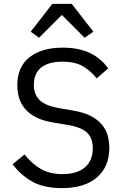

<svg xmlns="http://www.w3.org/2000/svg" viewBox="-20 -955 640 987"><path d="M298 12Q204 12 144 -22.5Q84 -57 45 -111L106 -161Q147 -110 192.5 -85Q238 -60 301 -60Q377 -60 417 -95Q457 -130 457 -193Q457 -244 428 -272.5Q399 -301 327 -313L249 -326Q198 -335 163.5 -353Q129 -371 108 -396.5Q87 -422 78 -452.5Q69 -483 69 -516Q69 -612 132 -661Q195 -710 302 -710Q386 -710 443.5 -682Q501 -654 536 -603L477 -552Q448 -590 407 -614Q366 -638 301 -638Q230 -638 192 -608Q154 -578 154 -518Q154 -471 182.5 -441.5Q211 -412 285 -399L360 -386Q411 -377 446 -359Q481 -341 502.5 -316Q524 -291 533 -260Q542 -229 542 -195Q542 -98 478.5 -43Q415 12 298 12ZM349 -935 460 -792 415 -761 298 -878 181 -761 138 -792 249 -935Z"/></svg>

Font: IBM Plex Mono
Style: Regular
Weight: 400
Monospace: yes
Designer: Mike Abbink, Paul van der Laan, Pieter van Rosmalen
Foundry: Bold Monday
Version: Version 2.3